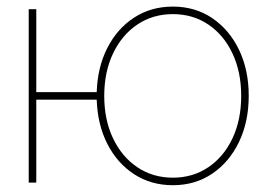

<svg xmlns="http://www.w3.org/2000/svg" viewBox="-20 -543 792 571"><path d="M65.4 0V-515.6H87.9V-269H267.6Q270 -343.3 299.3 -400.6Q328.6 -458 378.9 -490.7Q429.2 -523.4 494.1 -523.4Q560.5 -523.4 611.3 -489Q662.1 -454.6 690.9 -394.8Q719.7 -335 719.7 -257.8Q719.7 -181.2 690.9 -121.1Q662.1 -61 611.3 -26.6Q560.5 7.8 494.1 7.8Q429.2 7.8 378.9 -24.9Q328.6 -57.6 299.3 -115Q270 -172.4 267.6 -246.6H87.9V0ZM494.1 -14.6Q553.7 -14.6 599.6 -45.7Q645.5 -76.7 671.4 -131.6Q697.3 -186.5 697.3 -257.8Q697.3 -329.1 671.4 -384Q645.5 -439 599.6 -470Q553.7 -501 494.1 -501Q434.6 -501 388.4 -470Q342.3 -439 316.2 -384Q290 -329.1 290 -257.8Q290 -186.5 316.2 -131.6Q342.3 -76.7 388.4 -45.7Q434.6 -14.6 494.1 -14.6Z"/></svg>

Font: Inter Display Thin
Style: Regular
Weight: 100
Designer: Rasmus Andersson
Foundry: rsms
Version: Version 4.000;git-a52131595